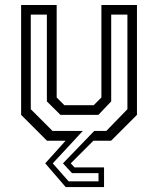

<svg xmlns="http://www.w3.org/2000/svg" viewBox="-20 -560 631 764"><path d="M241.5 184.5 160 90 241 0H167L64 -103V-540H205.5V-172L236 -141.5H353L383.5 -172V-540H525V-103L422 0H351.5L261.5 90L276.5 106H394V184.5ZM253 161.5H372V129H266.5L230.5 90L355 -39H403L487 -125.5V-502H422.5V-156.5L371.5 -103H220.5L166.5 -156.5V-502H102.5V-125.5L189 -39H309.5L190 90Z"/></svg>

Font: Tourney Expanded
Style: Regular
Weight: 400
Width: 7
Designer: Tyler Finck
Foundry: Etcetera Type Co
Version: Version 1.010; ttfautohint (v1.8.3)